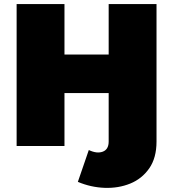

<svg xmlns="http://www.w3.org/2000/svg" viewBox="-20 -720 854 947"><path d="M364 177 418 20Q458 39 487 28Q516 17 516 -22V-261H298V0H62V-700H298V-451H516V-700H752V-22Q752 59 716 110.5Q680 162 622 185.5Q564 209 496 206.5Q428 204 364 177Z"/></svg>

Font: Montserrat Black
Style: Regular
Weight: 900
Designer: Julieta Ulanovsky
Foundry: Julieta Ulanovsky
Version: Version 9.000; ttfautohint (v1.8.4.7-5d5b)